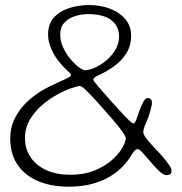

<svg xmlns="http://www.w3.org/2000/svg" viewBox="-20 -668 702 741"><path d="M244 52.5Q179 52.5 128.2 31.5Q77.5 10.5 48.5 -31Q19.5 -72.5 19.5 -134Q19.5 -171 33.2 -202.5Q47 -234 70.2 -260Q93.5 -286 122.8 -306Q152 -326 183 -340Q212.5 -353.5 228 -360.8Q243.5 -368 248.8 -371.5Q254 -375 254 -378Q254 -381 251 -384.5Q248 -388 241.5 -394Q218 -415.5 201 -439Q184 -462.5 174.8 -487.2Q165.5 -512 165.5 -534.5Q165.5 -575.5 188.2 -600.5Q211 -625.5 247.2 -637Q283.5 -648.5 324 -648.5Q367 -648.5 403.8 -634.8Q440.5 -621 463.2 -594.8Q486 -568.5 486 -530.5Q486 -491 467.2 -461.8Q448.5 -432.5 419 -411.5Q389.5 -390.5 357 -376Q347.5 -371.5 343.8 -367.8Q340 -364 340 -361Q340 -356.5 358.5 -334.8Q377 -313 411.5 -274.5Q430.5 -253.5 448 -234.5Q465.5 -215.5 478.2 -203.5Q491 -191.5 495.5 -191.5Q500 -191.5 505.8 -206Q511.5 -220.5 516.5 -236Q525.5 -261.5 533.5 -275.5Q541.5 -289.5 550 -289.5Q557 -289.5 561.8 -284.8Q566.5 -280 566.5 -270.5Q566.5 -265 563.2 -251.5Q560 -238 554.8 -222.5Q549.5 -207 543.5 -194Q538.5 -182.5 535.8 -173.5Q533 -164.5 533 -159Q533 -150 542.2 -137Q551.5 -124 576.5 -97Q591.5 -82 606.5 -64.8Q621.5 -47.5 631.8 -32.5Q642 -17.5 642 -9.5Q642 0.5 636.8 4.2Q631.5 8 622 8Q610.5 8 592.2 -9.8Q574 -27.5 559 -46Q544 -64 530.8 -78.2Q517.5 -92.5 512 -92.5Q507 -92.5 501.8 -88.5Q496.5 -84.5 488 -70.5Q475.5 -49 455 -27Q434.5 -5 404.8 13Q375 31 335.2 41.8Q295.5 52.5 244 52.5ZM250.5 6.5Q304 6.5 344.8 -10Q385.5 -26.5 412.2 -50.5Q439 -74.5 452.2 -98Q465.5 -121.5 465.5 -134.5Q465.5 -140 457 -153Q448.5 -166 431.5 -187Q414.5 -208 388.5 -237Q367 -262 346.2 -284.5Q325.5 -307 310.2 -321.5Q295 -336 288.5 -336Q279.5 -336 255.2 -327.8Q231 -319.5 200.8 -303Q170.5 -286.5 142.2 -262.2Q114 -238 95.2 -206.2Q76.5 -174.5 76.5 -135Q76.5 -93 98.2 -61Q120 -29 159.2 -11.2Q198.5 6.5 250.5 6.5ZM307.5 -397Q324.5 -397 346.8 -407Q369 -417 390.2 -434.8Q411.5 -452.5 425.5 -476.2Q439.5 -500 439.5 -527.5Q439.5 -566.5 409.8 -590Q380 -613.5 319 -613.5Q292.5 -613.5 268 -605.2Q243.5 -597 228 -580Q212.5 -563 212.5 -534.5Q212.5 -508.5 224 -484Q235.5 -459.5 252.2 -439.8Q269 -420 284.5 -408.5Q300 -397 307.5 -397Z"/></svg>

Font: Gluten ExtraLight
Style: Regular
Weight: 250
Designer: Tyler Finck
Foundry: Etcetera Type Company
Version: Version 1.300